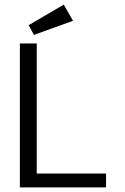

<svg xmlns="http://www.w3.org/2000/svg" viewBox="-20 -811 540 831"><path d="M127 -660 296 -721 256 -791 104 -702ZM66 0H439V-60H139V-623H66Z"/></svg>

Font: Inconsolata Thin
Style: Regular
Weight: 100
Monospace: yes
Designer: Raph Levien, Cyreal, Brenton Simpson
Foundry: Raph Levien, Cyreal, Google
Version: Version 3.100